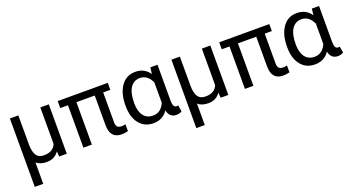

<svg xmlns="http://www.w3.org/2000/svg" viewBox="-48 -1132 3550 1929"><g transform="rotate(-20 1727.0 -167.5)"><path d="M165.5 -528.3V-219.2Q166 -139.6 191.2 -101.6Q216.3 -63.5 272.9 -63.5Q370.1 -63.5 400.4 -137.7V-528.3H491.2V0H409.7L405.3 -56.2Q359.9 9.8 276.9 9.8Q205.1 9.8 165.5 -25.9V203.1H75.2V-528.3Z M1121.6 -453.6H1045.4V-134.3Q1045.4 -103 1058.6 -87.2Q1071.8 -71.3 1103.5 -71.3Q1127 -71.3 1146 -77.1L1146.5 -3.4Q1112.3 5.9 1076.7 5.9Q955.1 5.9 955.1 -137.7V-453.6H759.3V0H668.9V-453.6H586.4V-528.3H1121.6Z M1301.3 -244.1Q1301.3 -158.7 1336.9 -111.1Q1372.6 -63.5 1438.5 -63.5Q1522.9 -63.5 1563 -154.3V-372.1Q1521.5 -463.9 1439.5 -463.9Q1374 -463.9 1337.6 -408.4Q1301.3 -353 1301.3 -244.1ZM1653.3 -528.3V-139.2Q1654.3 -70.8 1692.4 -70.8Q1701.7 -70.8 1709 -73.2L1720.2 -6.3Q1696.8 10.3 1660.6 10.3Q1588.9 10.3 1570.3 -70.3Q1518.1 10.3 1416 10.3Q1322.3 10.3 1266.6 -58.8Q1210.9 -127.9 1210.9 -247.1V-254.4Q1210.9 -383.3 1266.1 -460.7Q1321.3 -538.1 1417 -538.1Q1516.1 -538.1 1568.4 -459.5L1576.7 -528.3Z M1892.6 -528.3V-219.2Q1893.1 -139.6 1918.2 -101.6Q1943.4 -63.5 2000 -63.5Q2097.2 -63.5 2127.4 -137.7V-528.3H2218.3V0H2136.7L2132.3 -56.2Q2086.9 9.8 2003.9 9.8Q1932.1 9.8 1892.6 -25.9V203.1H1802.2V-528.3Z M2848.6 -453.6H2772.5V-134.3Q2772.5 -103 2785.6 -87.2Q2798.8 -71.3 2830.6 -71.3Q2854 -71.3 2873 -77.1L2873.5 -3.4Q2839.4 5.9 2803.7 5.9Q2682.1 5.9 2682.1 -137.7V-453.6H2486.3V0H2396V-453.6H2313.5V-528.3H2848.6Z M3028.3 -244.1Q3028.3 -158.7 3064 -111.1Q3099.6 -63.5 3165.5 -63.5Q3250 -63.5 3290 -154.3V-372.1Q3248.5 -463.9 3166.5 -463.9Q3101.1 -463.9 3064.7 -408.4Q3028.3 -353 3028.3 -244.1ZM3380.4 -528.3V-139.2Q3381.3 -70.8 3419.4 -70.8Q3428.7 -70.8 3436 -73.2L3447.3 -6.3Q3423.8 10.3 3387.7 10.3Q3315.9 10.3 3297.4 -70.3Q3245.1 10.3 3143.1 10.3Q3049.3 10.3 2993.7 -58.8Q2938 -127.9 2938 -247.1V-254.4Q2938 -383.3 2993.2 -460.7Q3048.3 -538.1 3144 -538.1Q3243.2 -538.1 3295.4 -459.5L3303.7 -528.3Z"/></g></svg>

Font: MAUL
Style: Regular
Weight: 400
Designer: MAUL
Version: Version 1.0; 2020; ttfautohint (v1.8.3)